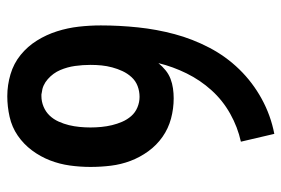

<svg xmlns="http://www.w3.org/2000/svg" viewBox="-146 -638 791 540"><g transform="rotate(90 250.0 -367.5)"><path d="M250 8Q219 8 188.5 -1Q158 -10 134 -29.5Q110 -49 93.5 -75.5Q77 -102 67.5 -132Q58 -162 54.5 -193Q51 -224 51 -255Q51 -307 56.5 -359.5Q62 -412 75.5 -462.5Q89 -513 113.5 -560Q138 -607 174.5 -644.5Q211 -682 257.5 -707.5Q304 -733 356 -743L378 -649Q337 -640 299.5 -619Q262 -598 233.5 -566.5Q205 -535 186 -496.5Q167 -458 157 -417Q166 -428 177 -437Q188 -446 201 -451Q214 -456 228 -458Q242 -460 256 -460Q285 -460 313 -452.5Q341 -445 364.5 -428.5Q388 -412 405 -388.5Q422 -365 432 -338.5Q442 -312 445.5 -283.5Q449 -255 449 -226Q449 -197 445 -168Q441 -139 430.5 -112Q420 -85 402.5 -61.5Q385 -38 361 -21.5Q337 -5 308 1.5Q279 8 250 8ZM250 -88Q265 -88 279.5 -94Q294 -100 304.5 -111Q315 -122 321.5 -136.5Q328 -151 331.5 -165.5Q335 -180 336.5 -195.5Q338 -211 338 -226Q338 -241 336.5 -256.5Q335 -272 331.5 -286.5Q328 -301 322 -315Q316 -329 306 -340.5Q296 -352 281.5 -358Q267 -364 252 -364Q236 -364 221.5 -358.5Q207 -353 196.5 -341.5Q186 -330 179.5 -316Q173 -302 169 -287Q165 -272 163.5 -257Q162 -242 162 -226Q162 -204 165 -182.5Q168 -161 176.5 -141Q185 -121 202 -106Q219 -91 240 -89L245 -88H250Z"/></g></svg>

Font: Iosevka Julsh Curly
Style: Bold
Weight: 700
Designer: Belleve Invis
Foundry: Belleve Invis
Version: Version 15.0.2; ttfautohint (v1.8.4)